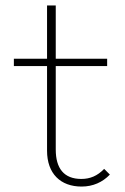

<svg xmlns="http://www.w3.org/2000/svg" viewBox="-20 -676 460 706"><path d="M280 10C322 10 357 -6 384 -34L363 -55C338 -29 311 -18 279 -18C215 -18 185 -57 185 -126V-433H374V-460H185V-656H153V-460H31V-433H153V-122C153 -37 203 10 280 10Z"/></svg>

Font: MV Cash Thin
Style: Regular
Weight: 100
Designer: Rodrigo Fuenzalida
Foundry: fragTYPE
Version: Version 1.100;Glyphs 3.1.2 (3151)